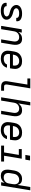

<svg xmlns="http://www.w3.org/2000/svg" viewBox="2008 -2784 783 4840"><g transform="rotate(90 2400.0 -363.5)"><path d="M253 8Q228 8 204 6Q180 4 157 -2Q134 -8 113 -18.5Q92 -29 76.5 -46Q61 -63 54 -85.5Q47 -108 52 -133Q52 -135 52 -136.5Q52 -138 53 -139H135Q135 -138 135 -137.5Q135 -137 135 -137Q133 -123 138 -111Q143 -99 152.5 -91Q162 -83 174.5 -78Q187 -73 199.5 -70Q212 -67 225.5 -66.5Q239 -66 253 -66Q266 -66 279.5 -66.5Q293 -67 306.5 -69.5Q320 -72 333.5 -76Q347 -80 359.5 -87Q372 -94 381.5 -105.5Q391 -117 394 -130Q396 -147 389 -161.5Q382 -176 370.5 -185.5Q359 -195 344 -201Q329 -207 314 -211Q299 -215 283.5 -219Q268 -223 253 -228Q238 -233 223.5 -238.5Q209 -244 195 -251.5Q181 -259 169 -268Q157 -277 146 -288Q135 -299 126.5 -312Q118 -325 112.5 -339.5Q107 -354 105.5 -370Q104 -386 106 -403Q110 -424 122 -444.5Q134 -465 152 -480Q170 -495 191 -504Q212 -513 234 -518.5Q256 -524 277.5 -526Q299 -528 321 -528Q345 -528 368.5 -526Q392 -524 414 -517.5Q436 -511 456.5 -500.5Q477 -490 491.5 -473Q506 -456 512 -433.5Q518 -411 514 -387Q514 -386 513.5 -384Q513 -382 513 -381H430Q430 -382 430 -382.5Q430 -383 431 -384Q433 -397 428.5 -408.5Q424 -420 415 -428.5Q406 -437 395 -442Q384 -447 371.5 -449.5Q359 -452 346.5 -453Q334 -454 321 -454Q308 -454 295 -453.5Q282 -453 269 -450.5Q256 -448 243.5 -444Q231 -440 219 -432.5Q207 -425 198.5 -414Q190 -403 188 -390Q185 -374 192 -359.5Q199 -345 211 -335Q223 -325 237.5 -319Q252 -313 267 -309Q282 -305 297.5 -301Q313 -297 328 -292Q343 -287 357.5 -281.5Q372 -276 386 -268.5Q400 -261 412 -252Q424 -243 435 -232Q446 -221 454.5 -208Q463 -195 468.5 -180.5Q474 -166 476 -150Q478 -134 475 -118Q472 -95 459 -74.5Q446 -54 427 -39.5Q408 -25 386 -15.5Q364 -6 342 -1Q320 4 297.5 6Q275 8 253 8Z M632 0 718 -520H801L787 -434Q801 -456 820.5 -474.5Q840 -493 863.5 -505.5Q887 -518 912 -523Q937 -528 961 -528Q989 -528 1015.5 -520.5Q1042 -513 1061.5 -495.5Q1081 -478 1092 -453.5Q1103 -429 1107.5 -402Q1112 -375 1110 -347Q1108 -319 1104 -290L1056 0H972L1022 -302Q1025 -321 1026 -340Q1027 -359 1023 -376.5Q1019 -394 1010 -409.5Q1001 -425 987 -435.5Q973 -446 955 -450.5Q937 -455 918 -455Q901 -455 883.5 -451.5Q866 -448 849.5 -440.5Q833 -433 818.5 -420.5Q804 -408 794 -393Q784 -378 778 -361Q772 -344 769 -327L715 0Z M1457 8Q1426 8 1395.5 2.5Q1365 -3 1339 -17.5Q1313 -32 1294 -55Q1275 -78 1266 -106.5Q1257 -135 1257 -166.5Q1257 -198 1262 -230L1278 -330Q1283 -357 1292.5 -384Q1302 -411 1319 -435Q1336 -459 1359.5 -477.5Q1383 -496 1409.5 -507.5Q1436 -519 1464 -523.5Q1492 -528 1519 -528Q1551 -528 1581.5 -522.5Q1612 -517 1637 -502Q1662 -487 1680.5 -464Q1699 -441 1708 -412.5Q1717 -384 1717 -353Q1717 -322 1712 -290L1701 -223H1344L1343 -218Q1340 -198 1339.5 -178.5Q1339 -159 1344 -141Q1349 -123 1359.5 -108Q1370 -93 1385 -83Q1400 -73 1419 -69.5Q1438 -66 1457 -66Q1479 -66 1501 -69Q1523 -72 1544 -82Q1565 -92 1581.5 -109.5Q1598 -127 1604 -148H1686Q1681 -125 1668.5 -102Q1656 -79 1638.5 -60.5Q1621 -42 1599 -28Q1577 -14 1553.5 -6Q1530 2 1505.5 5Q1481 8 1457 8ZM1356 -297H1629L1630 -302Q1633 -322 1633.5 -341Q1634 -360 1629.5 -378Q1625 -396 1615 -411.5Q1605 -427 1590 -437Q1575 -447 1556.5 -451Q1538 -455 1518 -455Q1500 -455 1481.5 -451.5Q1463 -448 1445 -439.5Q1427 -431 1412 -418Q1397 -405 1386 -388.5Q1375 -372 1369 -354Q1363 -336 1360 -318Z M2163 0Q2141 0 2120 -3.5Q2099 -7 2081.5 -16.5Q2064 -26 2051 -41.5Q2038 -57 2031.5 -76.5Q2025 -96 2025 -117.5Q2025 -139 2029 -161L2111 -662H1957V-735H2207L2110 -149Q2108 -135 2109 -120.5Q2110 -106 2116.5 -95Q2123 -84 2136 -79Q2149 -74 2163 -74H2267V0Z M2432 0 2553 -735H2637L2587 -434Q2601 -456 2620.5 -474.5Q2640 -493 2663.5 -505.5Q2687 -518 2712 -523Q2737 -528 2761 -528Q2789 -528 2815.5 -520.5Q2842 -513 2861.5 -495.5Q2881 -478 2892 -453.5Q2903 -429 2907.5 -402Q2912 -375 2910 -347Q2908 -319 2904 -290L2856 0H2772L2822 -302Q2825 -321 2826 -340Q2827 -359 2823 -376.5Q2819 -394 2810 -409.5Q2801 -425 2787 -435.5Q2773 -446 2755 -450.5Q2737 -455 2718 -455Q2701 -455 2683.5 -451.5Q2666 -448 2649.5 -440.5Q2633 -433 2618.5 -420.5Q2604 -408 2594 -393Q2584 -378 2578 -361Q2572 -344 2569 -327L2515 0Z M3257 8Q3226 8 3195.5 2.5Q3165 -3 3139 -17.5Q3113 -32 3094 -55Q3075 -78 3066 -106.5Q3057 -135 3057 -166.5Q3057 -198 3062 -230L3078 -330Q3083 -357 3092.5 -384Q3102 -411 3119 -435Q3136 -459 3159.5 -477.5Q3183 -496 3209.5 -507.5Q3236 -519 3264 -523.5Q3292 -528 3319 -528Q3351 -528 3381.5 -522.5Q3412 -517 3437 -502Q3462 -487 3480.5 -464Q3499 -441 3508 -412.5Q3517 -384 3517 -353Q3517 -322 3512 -290L3501 -223H3144L3143 -218Q3140 -198 3139.5 -178.5Q3139 -159 3144 -141Q3149 -123 3159.5 -108Q3170 -93 3185 -83Q3200 -73 3219 -69.5Q3238 -66 3257 -66Q3279 -66 3301 -69Q3323 -72 3344 -82Q3365 -92 3381.5 -109.5Q3398 -127 3404 -148H3486Q3481 -125 3468.5 -102Q3456 -79 3438.5 -60.5Q3421 -42 3399 -28Q3377 -14 3353.5 -6Q3330 2 3305.5 5Q3281 8 3257 8ZM3156 -297H3429L3430 -302Q3433 -322 3433.5 -341Q3434 -360 3429.5 -378Q3425 -396 3415 -411.5Q3405 -427 3390 -437Q3375 -447 3356.5 -451Q3338 -455 3318 -455Q3300 -455 3281.5 -451.5Q3263 -448 3245 -439.5Q3227 -431 3212 -418Q3197 -405 3186 -388.5Q3175 -372 3169 -354Q3163 -336 3160 -318Z M3650 0V-74H3822L3884 -446H3737V-520H3980L3906 -74H4052V0ZM3885 -611 3905 -729H4024L4004 -611Z M4407 8Q4379 8 4352 0.5Q4325 -7 4305.5 -24.5Q4286 -42 4274.5 -66Q4263 -90 4258.5 -117Q4254 -144 4255.5 -172.5Q4257 -201 4262 -230L4278 -330Q4283 -355 4290.5 -380.5Q4298 -406 4312 -429Q4326 -452 4346 -471.5Q4366 -491 4390 -504Q4414 -517 4440 -522.5Q4466 -528 4492 -528Q4519 -528 4544.5 -521.5Q4570 -515 4590 -499.5Q4610 -484 4622.5 -461.5Q4635 -439 4641 -414L4694 -735H4777L4656 0H4572L4587 -87Q4572 -65 4552 -46Q4532 -27 4508 -14.5Q4484 -2 4458 3Q4432 8 4407 8ZM4450 -65Q4468 -65 4485.5 -68.5Q4503 -72 4520 -79Q4537 -86 4552 -98Q4567 -110 4578 -125.5Q4589 -141 4595 -158.5Q4601 -176 4604 -193L4621 -293Q4624 -313 4624.5 -333Q4625 -353 4621.5 -371.5Q4618 -390 4608.5 -406.5Q4599 -423 4584.5 -434Q4570 -445 4551 -450Q4532 -455 4512 -455Q4494 -455 4475.5 -451Q4457 -447 4440 -438.5Q4423 -430 4409 -416.5Q4395 -403 4384.5 -387Q4374 -371 4368.5 -353.5Q4363 -336 4360 -318L4343 -218Q4340 -199 4339.5 -180Q4339 -161 4343 -143Q4347 -125 4356.5 -109.5Q4366 -94 4380.5 -84Q4395 -74 4413 -69.5Q4431 -65 4450 -65Z"/></g></svg>

Font: Iosevka SS04 Extended Oblique
Style: Regular
Weight: 400
Width: 7
Italic angle: -9°
Monospace: yes
Designer: Belleve Invis
Foundry: Belleve Invis
Version: Version 19.0.0; ttfautohint (v1.8.4)